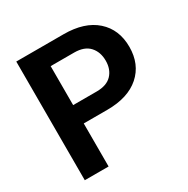

<svg xmlns="http://www.w3.org/2000/svg" viewBox="-161 -853 974 996"><g transform="rotate(-30 325.5 -355.5)"><path d="M209 -257.8V0H66.4V-710.9H349.6Q474.6 -710.9 543.7 -649.4Q612.8 -587.9 612.8 -483.9Q612.8 -379.9 543.7 -318.8Q474.6 -257.8 349.6 -257.8ZM209 -367.7H349.6Q410.6 -367.7 440.7 -399.7Q470.7 -431.6 470.7 -482.9Q470.7 -535.2 440.7 -568.1Q410.6 -601.1 349.6 -601.1H209Z"/></g></svg>

Font: Roboto Web
Style: Bold
Weight: 700
Designer: Google
Version: Version 1.200310; 2013